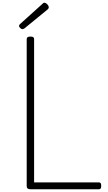

<svg xmlns="http://www.w3.org/2000/svg" viewBox="-20 -1382 789 1402"><path d="M202 0Q175 0 175 -23V-1096Q175 -1106 181.5 -1110.5Q188 -1115 202 -1115Q217 -1115 223 -1110.5Q229 -1106 229 -1096V-50H703Q711 -50 715 -44.5Q719 -39 719 -25Q719 -11 715 -5.5Q711 0 703 0ZM144 -1169Q136 -1169 127.5 -1177.5Q119 -1186 119 -1192Q119 -1196 120.5 -1199Q122 -1202 126 -1206L289 -1353Q293 -1357 296 -1359.5Q299 -1362 304 -1362Q311 -1362 318.5 -1356.5Q326 -1351 331 -1343.5Q336 -1336 336 -1329Q336 -1325 335 -1322Q334 -1319 329 -1314L159 -1175Q153 -1172 150.5 -1170.5Q148 -1169 144 -1169Z"/></svg>

Font: Playwrite FR Moderne ExtraLight
Style: Regular
Weight: 250
Version: Version 1.002